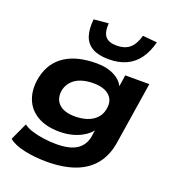

<svg xmlns="http://www.w3.org/2000/svg" viewBox="-167 -901 1111 1221"><g transform="rotate(20 389.0 -290.0)"><path d="M288 191Q205 191 134.5 175.5Q64 160 29 130L83 13Q106 31 142 42Q178 53 220.5 59Q263 65 306 65Q397 65 444 34Q491 3 502 -57L511 -119H521Q502 -87 467.5 -63.5Q433 -40 389.5 -28Q346 -16 299 -16Q207 -16 147.5 -51.5Q88 -87 64.5 -149.5Q41 -212 57 -294Q69 -350 96.5 -390Q124 -430 165.5 -456Q207 -482 259.5 -494Q312 -506 373 -506Q447 -506 498 -478Q549 -450 564 -404H556L570 -496H733L667 -76Q653 13 605.5 72.5Q558 132 478 161.5Q398 191 288 191ZM357 -141Q402 -141 438.5 -153Q475 -165 499.5 -190Q524 -215 531 -251Q544 -311 508 -345.5Q472 -380 398 -380Q352 -380 316 -368Q280 -356 256.5 -332Q233 -308 224 -273Q212 -212 247.5 -176.5Q283 -141 357 -141ZM434 -556Q366 -556 324.5 -579.5Q283 -603 267.5 -648.5Q252 -694 259 -762L358 -771Q354 -708 377 -681.5Q400 -655 454 -655Q506 -655 539 -681.5Q572 -708 590 -771L687 -762Q670 -695 637 -649Q604 -603 553.5 -579.5Q503 -556 434 -556Z"/></g></svg>

Font: Nunito Sans 10pt Expanded ExtraBold
Style: Italic
Weight: 800
Width: 7
Italic angle: -9°
Designer: Vernon Adams
Foundry: Vernon Adams
Version: Version 3.101;gftools[0.9.27]